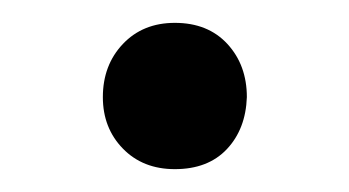

<svg xmlns="http://www.w3.org/2000/svg" viewBox="-20 -336 305 168"><path d="M70 -251Q70 -279 87.5 -297.5Q105 -316 133 -316Q162 -316 179 -297.5Q196 -279 196 -251Q195 -223 178.5 -205.5Q162 -188 133 -188Q105 -188 87.5 -206Q70 -224 70 -251Z"/></svg>

Font: Heuristica
Style: Regular
Weight: 400
Version: Version 1.0.1 ; ttfautohint (v1.4.1)